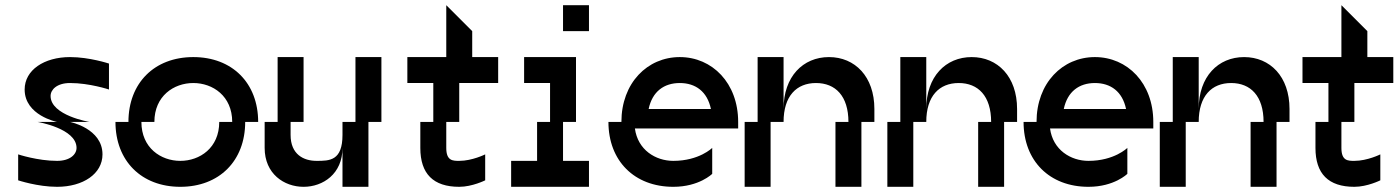

<svg xmlns="http://www.w3.org/2000/svg" viewBox="-20 -720 5390 740"><path d="M200 -250H125C125 -250 275 -225 275 -150C275 -125 250 -100 200 -100C125 -100 50 -125 50 -125V-25C50 -25 125 0 200 0C300 0 375 -50 375 -125C375 -225 250 -250 250 -250H325C325 -250 175 -275 175 -350C175 -375 200 -400 250 -400C325 -400 400 -375 400 -375V-475C400 -475 325 -500 250 -500C150 -500 75 -450 75 -375C75 -275 200 -250 200 -250Z M475 -250H425C425 -100 525 0 675 0C825 0 925 -100 925 -250H975C975 -400 875 -500 725 -500C575 -500 475 -400 475 -250ZM525 -250H575C575 -350 650 -400 725 -400C800 -400 875 -350 875 -250H825C825 -150 750 -100 675 -100C600 -100 525 -150 525 -250Z M1050 -250H1000V-150C1000 -50 1075 0 1150 0C1225 0 1300 -50 1300 -150V0H1400V-250H1450V-500H1350V-250H1300V-200C1300 -100 1250 -100 1200 -100C1150 -100 1100 -125 1100 -200V-250H1150V-500H1050Z M1750 0C1800 0 1850 -25 1850 -25V-125C1850 -125 1800 -100 1750 -100C1725 -100 1700 -100 1700 -150V-250H1750V-400H1900V-500H1800V-600L1700 -700V-500H1550V-400H1650V-250H1600V-150C1600 -50 1650 0 1750 0Z M2200 -500H2000V-400H2100V-250H2050V-100H1950V0H2250V-100H2150V-250H2200ZM2150 -600H2250V-700H2150Z M2375 -250H2325C2325 -100 2425 0 2575 0C2675 0 2725 -50 2725 -50V-150C2725 -150 2675 -100 2575 -100C2507 -100 2438 -142 2427 -225H2825V-250C2825 -400 2725 -500 2600 -500C2475 -500 2375 -400 2375 -250ZM2480 -300C2494 -367 2539 -400 2600 -400C2661 -400 2706 -367 2720 -300Z M3000 -300V-500H2900V-250H2850V0H2950V-250H3000C3000 -350 3050 -400 3125 -400C3200 -400 3250 -350 3250 -250H3200V0H3300V-250H3350V-300C3350 -425 3275 -500 3175 -500C3075 -500 3000 -425 3000 -300Z M3550 -300V-500H3450V-250H3400V0H3500V-250H3550C3550 -350 3600 -400 3675 -400C3750 -400 3800 -350 3800 -250H3750V0H3850V-250H3900V-300C3900 -425 3825 -500 3725 -500C3625 -500 3550 -425 3550 -300Z M3975 -250H3925C3925 -100 4025 0 4175 0C4275 0 4325 -50 4325 -50V-150C4325 -150 4275 -100 4175 -100C4107 -100 4038 -142 4027 -225H4425V-250C4425 -400 4325 -500 4200 -500C4075 -500 3975 -400 3975 -250ZM4080 -300C4094 -367 4139 -400 4200 -400C4261 -400 4306 -367 4320 -300Z M4600 -300V-500H4500V-250H4450V0H4550V-250H4600C4600 -350 4650 -400 4725 -400C4800 -400 4850 -350 4850 -250H4800V0H4900V-250H4950V-300C4950 -425 4875 -500 4775 -500C4675 -500 4600 -425 4600 -300Z M5200 0C5250 0 5300 -25 5300 -25V-125C5300 -125 5250 -100 5200 -100C5175 -100 5150 -100 5150 -150V-250H5200V-400H5350V-500H5250V-600L5150 -700V-500H5000V-400H5100V-250H5050V-150C5050 -50 5100 0 5200 0Z"/></svg>

Font: LS-VG5000 Shifted
Style: Regular
Weight: 400
Designer: Justin Bihan, 2021
Foundry: Justin Bihan, 2021
Version: Version 1.000;Glyphs 3.1.2 (3151)